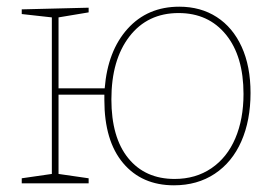

<svg xmlns="http://www.w3.org/2000/svg" viewBox="-20 -548 833 574"><path d="M729 -270Q729 -188 701.5 -125.5Q674 -63 622 -28.5Q570 6 500 6Q404 6 348 -60.5Q292 -127 292 -249V-265H155V-28L245 -15V0H45V-15L135 -28V-496L45 -506V-520L245 -525V-511L155 -496V-284H293Q302 -396 361.5 -462Q421 -528 516 -528Q580 -528 628 -497Q676 -466 702.5 -408Q729 -350 729 -270ZM708 -267Q708 -380 655.5 -444.5Q603 -509 514 -509Q421 -509 367 -439Q313 -369 313 -251Q313 -137 363.5 -75Q414 -13 502 -13Q565 -13 612 -45Q659 -77 683.5 -134.5Q708 -192 708 -267Z"/></svg>

Font: Bitter Pro Thin
Style: Regular
Weight: 250
Designer: Sol Matas, and Bitter project Authors
Foundry: Sol Matas
Version: Version 1.010